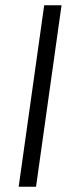

<svg xmlns="http://www.w3.org/2000/svg" viewBox="-20 -710 289 730"><path d="M117 0H51L148 -690H214Z"/></svg>

Font: Exo 2.0 Light
Style: Italic
Weight: 300
Italic angle: -8°
Designer: Natanael Gama
Version: Version 1.001;PS 001.001;hotconv 1.0.70;makeotf.lib2.5.58329